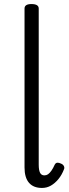

<svg xmlns="http://www.w3.org/2000/svg" viewBox="-20 -910 339 947"><path d="M187 17Q145 17 123 -8.5Q101 -34 101 -84V-868Q101 -879 109.5 -884.5Q118 -890 135 -890Q153 -890 162 -884.5Q171 -879 171 -868V-98Q171 -71 177.5 -58Q184 -45 199 -45Q209 -45 217 -50.5Q225 -56 233.5 -68Q242 -80 250 -98Q255 -107 263 -107.5Q271 -108 281 -103Q291 -99 295 -91Q299 -83 296 -76Q285 -47 268 -26.5Q251 -6 231 5.5Q211 17 187 17Z"/></svg>

Font: Playwrite GB S Light
Style: Regular
Weight: 300
Designer: Veronika Burian, José Scaglione
Foundry: TypeTogether
Version: Version 1.002